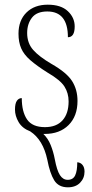

<svg xmlns="http://www.w3.org/2000/svg" viewBox="-20 -562 392 820"><path d="M171 10Q168 10 165 10Q185 29 196.5 57.5Q208 86 214 118Q223 166 236 186Q249 206 269 206Q292 206 301 187Q310 168 310 131Q324 132 332.5 142.5Q341 153 341 171Q341 199 322 218.5Q303 238 270 238Q230 238 211.5 208Q193 178 182 120Q164 35 109 -1Q75 -14 59.5 -40.5Q44 -67 44 -94Q44 -120 52 -131.5Q60 -143 73 -143Q73 -85 95.5 -52Q118 -19 172 -19Q221 -19 247 -48Q273 -77 273 -129Q273 -164 255.5 -192Q238 -220 183 -252Q137 -281 109.5 -305Q82 -329 70.5 -355.5Q59 -382 59 -418Q59 -475 93 -508.5Q127 -542 184 -542Q240 -542 269.5 -514.5Q299 -487 299 -449Q299 -403 270 -403Q270 -513 182 -513Q137 -513 116.5 -486.5Q96 -460 96 -421Q96 -378 121.5 -349Q147 -320 200 -289Q265 -252 288 -215.5Q311 -179 311 -131Q311 -66 273 -28Q235 10 171 10Z"/></svg>

Font: Noto Serif Condensed ExtraLight
Style: Regular
Weight: 200
Width: 3
Designer: Monotype Design Team
Foundry: Monotype Imaging Inc.
Version: Version 2.013; ttfautohint (v1.8.4.7-5d5b)